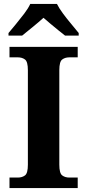

<svg xmlns="http://www.w3.org/2000/svg" viewBox="-20 -951 441 971"><path d="M28 0V-53H70Q92 -53 106.5 -64Q121 -75 121 -118V-596Q121 -639 106.5 -650Q92 -661 70 -661H28V-714H373V-661H331Q309 -661 294.5 -650Q280 -639 280 -596V-118Q280 -75 294.5 -64Q309 -53 331 -53H373V0ZM23 -784Q39 -803 60.5 -829Q82 -855 102.5 -882Q123 -909 133 -931H268Q279 -909 299 -882Q319 -855 341 -829Q363 -803 378 -784V-771H309Q295 -782 275 -798Q255 -814 235 -831Q215 -848 200 -861Q178 -841 145.5 -814.5Q113 -788 92 -771H23Z"/></svg>

Font: Noto Serif Test
Style: Regular
Weight: 400
Version: Version 1.000